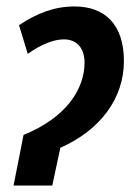

<svg xmlns="http://www.w3.org/2000/svg" viewBox="-20 -575 423 595"><path d="M53 -157 22 0H142L167 -117C291 -172 364 -270 364 -386C364 -498 306 -555 211 -555C147 -555 93 -533 39 -497L66 -408C109 -439 148 -453 178 -453C217 -453 242 -427 242 -381C242 -299 185 -210 53 -157Z"/></svg>

Font: Noto Sans ExtraCondensed
Style: Bold Italic
Weight: 700
Width: 2
Italic angle: -12°
Designer: Monotype Design Team
Foundry: Monotype Imaging Inc.
Version: Version 2.013